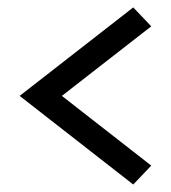

<svg xmlns="http://www.w3.org/2000/svg" viewBox="-20 -597 458 515"><path d="M32.7 -339.8 337.4 -102.1 385.7 -152.8 146 -339.8 385.7 -526.4 337.4 -577.1Z"/></svg>

Font: Estedad SemiBold
Style: Regular
Weight: 600
Designer: Amin Abedi
Version: Version 7.3